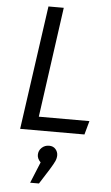

<svg xmlns="http://www.w3.org/2000/svg" viewBox="-63 -729 614 1062"><g transform="rotate(5 243.5 -198.0)"><path d="M162 -76H443L422 0H65L162 -688H247ZM282 128Q282 144 275 160Q268 176 247 210L195 292H146L194 175Q175 156 175 135Q175 111 192 95Q209 79 233 79Q256 79 269 94Q282 109 282 128Z"/></g></svg>

Font: Fira Sans Book
Style: Italic
Weight: 350
Italic angle: -8°
Designer: bBox Type GmbH & Carrois Corporate GbR & Edenspiekermann AG
Foundry: bBox Type GmbH & Carrois Corporate GbR & Edenspiekermann AG
Version: Version 4.301